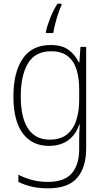

<svg xmlns="http://www.w3.org/2000/svg" viewBox="-20 -784 571 1045"><path d="M256 -539Q318 -539 354 -512Q390 -485 409 -444H412L418 -529H449V24Q449 126 400.5 183.5Q352 241 241 241Q190 241 151 231.5Q112 222 80 206V167Q113 184 153 195Q193 206 241 206Q330 206 370.5 159.5Q411 113 411 27V-12Q411 -36 411.5 -58Q412 -80 414 -106H411Q393 -51 351 -20.5Q309 10 246 10Q155 10 104 -58Q53 -126 53 -260Q53 -390 103.5 -464.5Q154 -539 256 -539ZM258 -505Q172 -505 132.5 -439.5Q93 -374 93 -260Q93 -143 133 -83.5Q173 -24 250 -24Q312 -24 347.5 -55Q383 -86 397 -135Q411 -184 411 -239V-299Q411 -359 396.5 -405.5Q382 -452 348.5 -478.5Q315 -505 258 -505ZM315 -756Q307 -740 297.5 -712Q288 -684 280.5 -654.5Q273 -625 270 -604H230V-612Q238 -648 254.5 -689Q271 -730 293 -764H315Z"/></svg>

Font: Noto Sans Gujarati SemiCondensed ExtraLight
Style: Regular
Weight: 200
Width: 4
Designer: Jelle Bosma - Monotype Design Team, Universal Thirst
Foundry: Monotype Imaging Inc.
Version: Version 2.106; ttfautohint (v1.8.4.7-5d5b)